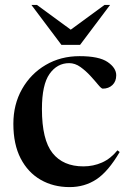

<svg xmlns="http://www.w3.org/2000/svg" viewBox="-20 -752 524 783"><path d="M304.5 -523Q384 -523 419 -499Q454 -475 454 -445Q454 -420 438.5 -405.2Q423 -390.5 399 -390.5Q393.5 -390.5 380.5 -406.2Q367.5 -422 348.8 -442.5Q330 -463 308 -478.8Q286 -494.5 262 -494.5Q213 -494.5 182 -450.5Q151 -406.5 151 -307.5Q151 -182 194.2 -127.8Q237.5 -73.5 320 -73.5Q360.5 -73.5 396 -89.2Q431.5 -105 459 -139L468 -132Q421 -52 373 -20.5Q325 11 264 11Q197.5 11 145.8 -18.8Q94 -48.5 64.2 -106Q34.5 -163.5 34.5 -247Q34.5 -326.5 70 -389Q105.5 -451.5 166.5 -487.2Q227.5 -523 304.5 -523ZM429 -732 306.5 -569H230.5L108 -732H130.5L268.5 -631L406.5 -732Z"/></svg>

Font: Newsreader Display Medium
Style: Regular
Weight: 500
Designer: Hugues Gentile
Foundry: Production Type
Version: Version 1.001